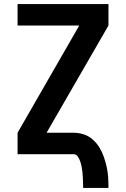

<svg xmlns="http://www.w3.org/2000/svg" viewBox="-20 -755 616 940"><path d="M387 165H511Q511 139 509.5 113.5Q508 88 502.5 63Q497 38 488.5 13.5Q480 -11 467 -32.5Q454 -54 434.5 -71.5Q415 -89 390.5 -97Q366 -105 341 -105H208L511 -630V-735H66V-630H368L66 -105V0H341Q354 0 361.5 12Q369 24 373 36Q377 48 379.5 61Q382 74 383.5 87Q385 100 385.5 113Q386 126 386.5 139Q387 152 387 165Z"/></svg>

Font: Iosevka Sparkle
Style: Bold
Weight: 700
Designer: Belleve Invis
Foundry: Belleve Invis
Version: Version 4.5.0; ttfautohint (v1.8.3)